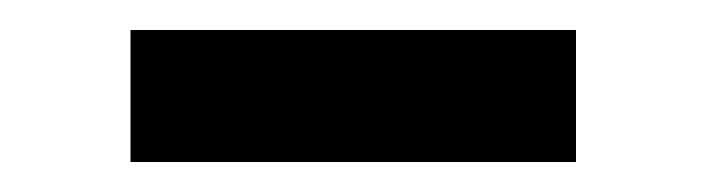

<svg xmlns="http://www.w3.org/2000/svg" viewBox="-20 -754 472 128"><path d="M67 -734H364V-646H67Z"/></svg>

Font: Involve SemiBold
Style: Regular
Weight: 600
Designer: Stefan Peev
Foundry: Context Ltd.
Version: Version 1.001